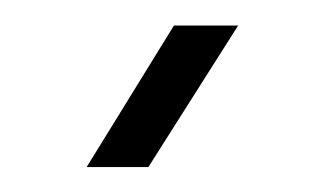

<svg xmlns="http://www.w3.org/2000/svg" viewBox="-20 -774 260 154"><path d="M49.5 -640 119.5 -753.5H171L99 -640Z"/></svg>

Font: Big Shoulders Stencil Display
Style: Regular
Weight: 400
Designer: Patric King
Foundry: XO Type Co
Version: Version 1.000